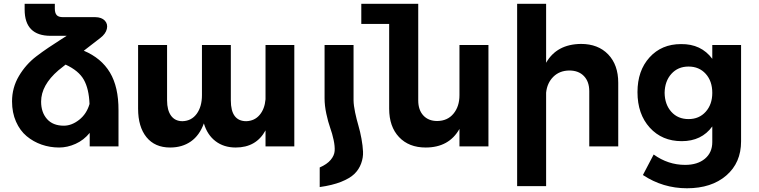

<svg xmlns="http://www.w3.org/2000/svg" viewBox="-20 -777 4029 1019"><path d="M424.8 -507.8Q517.6 -468.8 563.5 -392.1Q609.4 -315.4 608.9 -191.9V0H456.1V-71.8Q424.8 -33.2 381.3 -13.7Q337.9 5.9 293.9 5.9Q245.1 5.9 200.9 -9.5Q156.7 -24.9 121.3 -54.4Q85.9 -84 64.9 -131.6Q43.9 -179.2 43.9 -238.8Q43.9 -312 80.6 -373.8Q117.2 -435.5 172.9 -478Q203.6 -501.5 236.6 -523.7Q269.5 -545.9 298.1 -564Q326.7 -582 334 -586.9H249Q110.8 -586.9 110.8 -726.1V-756.8H271V-731Q271 -708.5 280.5 -697.3Q290 -686 314 -686H485.8Q519.5 -685.5 536.4 -667.5Q553.2 -649.4 547.1 -623.5Q541 -597.7 513.2 -576.2Q474.6 -545.4 424.8 -507.8ZM318.8 -109.9Q360.4 -109.9 400.1 -141.1Q439.9 -172.4 455.1 -225.1Q452.1 -305.7 424.8 -354Q397.5 -402.3 328.1 -434.1Q293.5 -406.2 290 -403.8Q198.2 -324.7 198.2 -237.8Q198.2 -180.7 229.5 -145.3Q260.7 -109.9 318.8 -109.9Z M1389.2 -538.1H1542V0H1389.2V-85Q1339.8 5.9 1231 5.9Q1168 5.9 1124 -27.6Q1080.1 -61 1062 -122.1Q1039.1 -58.6 993.2 -26.4Q947.3 5.9 882.8 5.9Q801.8 5.9 757.3 -49.1Q712.9 -104 712.9 -200.2V-538.1H866.7V-244.1Q866.7 -192.4 887.7 -163.1Q908.7 -133.8 948.7 -133.8Q996.6 -135.3 1024.2 -173.3Q1051.8 -211.4 1051.8 -272V-538.1H1205.1V-244.1Q1205.1 -133.8 1287.1 -133.8Q1331.1 -135.3 1357.9 -167Q1384.8 -198.7 1389.2 -250Z M1676.8 111.8V215.8Q1743.7 206.5 1790.3 188Q1836.9 169.4 1861.1 145.8Q1885.3 122.1 1896.7 90.6Q1908.2 59.1 1906.7 27.8Q1905.3 -3.4 1898.4 -41Q1891.6 -78.6 1882.1 -110.8Q1872.6 -143.1 1864.7 -180.2Q1856.9 -217.3 1856.4 -244.1V-538.1H1702.6V-254.9Q1702.6 -216.8 1711.9 -173.3Q1721.2 -129.9 1732.4 -98.6Q1743.7 -67.4 1750.7 -33.9Q1757.8 -0.5 1756.1 23.9Q1754.4 48.3 1735.1 71.5Q1715.8 94.7 1676.8 111.8Z M2418.5 -538.1H2572.3V0H2418.5V-92.8Q2362.8 5.9 2239.3 5.9Q2149.9 5.9 2097.7 -49.6Q2045.4 -105 2045.4 -200.2V-649.9H1897.5V-756.8H2199.7V-244.1Q2199.7 -193.4 2226.8 -164.1Q2253.9 -134.8 2300.3 -134.8Q2355 -135.3 2386.7 -173.6Q2418.5 -211.9 2418.5 -272Z M3063.5 -543.9Q3154.3 -543.9 3207.8 -488.3Q3261.2 -432.6 3261.2 -337.9V0H3107.4V-293Q3107.4 -343.8 3079.1 -373.3Q3050.8 -402.8 3001.5 -402.8Q2949.7 -402.3 2916.7 -369.6Q2883.8 -336.9 2878.4 -285.2V210.9H2724.6V-756.8H2878.4V-443.8Q2934.6 -542.5 3063.5 -543.9Z M3760.3 -538.1H3913.1V-26.9Q3913.1 86.9 3834.5 154.5Q3755.9 222.2 3626 222.2Q3498.5 222.2 3392.1 151.9L3449.2 43Q3525.9 98.1 3616.2 98.1Q3682.1 98.1 3721.2 65.4Q3760.3 32.7 3760.3 -22.9V-106Q3703.6 -27.8 3598.1 -27.8Q3493.7 -27.8 3428.5 -99.6Q3363.3 -171.4 3363.3 -288.1Q3363.3 -401.9 3427.2 -472.4Q3491.2 -543 3594.2 -543Q3701.2 -544.4 3760.3 -464.8ZM3634.3 -145Q3690.4 -145 3725.3 -183.8Q3760.3 -222.7 3760.3 -284.2Q3760.3 -346.7 3725.3 -385.3Q3690.4 -423.8 3634.3 -423.8Q3578.1 -423.8 3543.2 -385Q3508.3 -346.2 3507.3 -284.2Q3508.3 -222.2 3543 -183.6Q3577.6 -145 3634.3 -145Z"/></svg>

Font: Montserrat arm SemiBold
Style: Regular
Weight: 600
Designer: Julieta Ulanovsky
Foundry: Julieta Ulanovsky
Version: Version 6.000;PS 006.000;hotconv 1.0.88;makeotf.lib2.5.64775